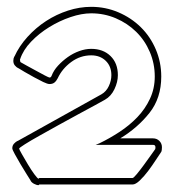

<svg xmlns="http://www.w3.org/2000/svg" viewBox="-20 -542 535 562"><path d="M93 -19 95 -21H368Q371 -21 380.5 -32.5Q390 -44 401 -59Q412 -74 421.5 -87.5Q431 -101 434 -105Q435 -106 435 -111Q435 -118 428 -118H260L272 -123Q301 -137 330 -156Q359 -175 382 -199Q405 -223 419 -253Q433 -283 433 -318Q433 -356 418.5 -390Q404 -424 378.5 -449Q353 -474 319 -488.5Q285 -503 247 -503Q219 -503 186.5 -492Q154 -481 124 -462.5Q94 -444 71 -420Q48 -396 39 -369Q38 -367 38.5 -366.5Q39 -366 39 -364Q39 -360 42 -359Q45 -357 58 -350Q71 -343 85.5 -335Q100 -327 111.5 -321Q123 -315 125 -315Q129 -315 131 -320Q137 -336 150 -350Q163 -364 178.5 -375Q194 -386 212 -392.5Q230 -399 247 -399Q282 -399 303.5 -378Q325 -357 325 -322Q325 -302 315 -281Q305 -260 287 -250Q280 -246 259 -234.5Q238 -223 210 -208Q182 -193 151.5 -176Q121 -159 95 -144.5Q69 -130 52.5 -119.5Q36 -109 36 -107Q36 -105 44 -91Q52 -77 61.5 -61Q71 -45 80.5 -32Q90 -19 93 -19ZM16 -108Q16 -116 21 -121.5Q26 -127 32 -130L31 -129L277 -266Q291 -274 298.5 -290Q306 -306 306 -322Q306 -348 289.5 -364Q273 -380 247 -380Q215 -380 188.5 -360.5Q162 -341 149 -313Q145 -305 139.5 -300.5Q134 -296 125 -296Q119 -296 106.5 -302Q94 -308 79.5 -316Q65 -324 52 -331.5Q39 -339 33 -343L34 -342Q28 -345 23.5 -350.5Q19 -356 19 -364Q19 -371 22 -377V-376Q36 -407 60.5 -434Q85 -461 115 -480.5Q145 -500 179 -511Q213 -522 247 -522Q289 -522 326.5 -506Q364 -490 392 -462.5Q420 -435 436 -397.5Q452 -360 452 -318Q452 -255 417.5 -211.5Q383 -168 332 -137H428Q439 -137 446.5 -129.5Q454 -122 454 -111Q454 -108 453.5 -103Q453 -98 451 -96Q446 -89 436 -73.5Q426 -58 414 -42Q402 -26 389.5 -14Q377 -2 368 -2H95L93 0Q87 0 79.5 -4Q72 -8 69 -14L70 -13Q67 -18 58 -32Q49 -46 40 -61.5Q31 -77 23.5 -90.5Q16 -104 16 -108Z"/></svg>

Font: RonaldsonGothicLicht
Style: Regular
Weight: 400
Designer: Mr. Robertson for MacKellar, Smiths & Jordan Co. Philadelphia
Foundry: CAT-Fonts Peter Wiegel
Version: 1.000